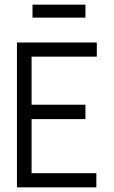

<svg xmlns="http://www.w3.org/2000/svg" viewBox="-20 -807 490 827"><path d="M53 0V-624H397V-563H116V-356H348V-294H116V-61H395V0ZM120 -731V-787H348V-731Z"/></svg>

Font: Inconsolata SemiCondensed
Style: Regular
Weight: 400
Width: 4
Monospace: yes
Designer: Raph Levien, Cyreal, Brenton Simpson
Foundry: Raph Levien, Cyreal, Google
Version: Version 3.000; ttfautohint (v1.8.2.53-6de2)